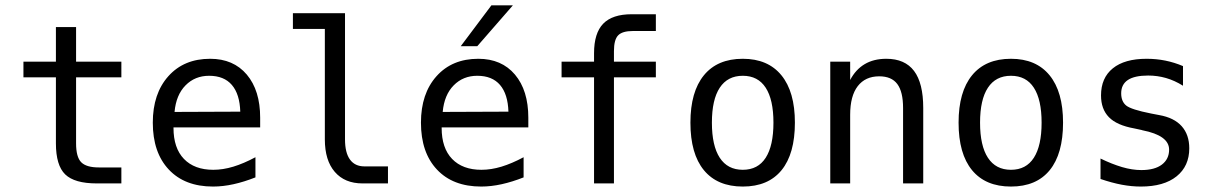

<svg xmlns="http://www.w3.org/2000/svg" viewBox="-20 -684 4540 716"><path d="M263.7 -583V-454.1H432.6V-395.5H263.7V-149.4Q263.7 -98.6 282.7 -79.1Q301.8 -59.6 348.6 -59.6H432.6V0H340.8Q257.8 0 223.1 -33.7Q188.5 -67.4 188.5 -149.4V-395.5H67.4V-454.1H188.5V-583Z M950.2 -245.1V-209H627V-207Q627 -131.8 666 -91.3Q705.1 -50.8 775.4 -50.8Q811.5 -50.8 850.1 -62.5Q888.7 -74.2 932.6 -97.7V-22.5Q890.6 -5.9 851.1 2.9Q811.5 11.7 774.4 11.7Q668.9 11.7 609.4 -51.8Q549.8 -115.2 549.8 -226.6Q549.8 -335 607.9 -399.9Q666 -464.8 763.7 -464.8Q850.6 -464.8 900.4 -405.8Q950.2 -346.7 950.2 -245.1ZM876 -267.6Q874 -333 844.7 -367.2Q815.4 -401.4 759.8 -401.4Q707 -401.4 671.9 -365.7Q636.7 -330.1 630.9 -266.6Z M1266.6 -164.1Q1266.6 -114.3 1285.2 -88.9Q1303.7 -63.5 1338.9 -63.5H1426.8V0H1332Q1265.6 0 1228.5 -43Q1191.4 -85.9 1191.4 -164.1V-576.2H1072.3V-634.8H1266.6Z M1950.2 -245.1V-209H1627V-207Q1627 -131.8 1666 -91.3Q1705.1 -50.8 1775.4 -50.8Q1811.5 -50.8 1850.1 -62.5Q1888.7 -74.2 1932.6 -97.7V-22.5Q1890.6 -5.9 1851.1 2.9Q1811.5 11.7 1774.4 11.7Q1668.9 11.7 1609.4 -51.8Q1549.8 -115.2 1549.8 -226.6Q1549.8 -335 1607.9 -399.9Q1666 -464.8 1763.7 -464.8Q1850.6 -464.8 1900.4 -405.8Q1950.2 -346.7 1950.2 -245.1ZM1876 -267.6Q1874 -333 1844.7 -367.2Q1815.4 -401.4 1759.8 -401.4Q1707 -401.4 1671.9 -365.7Q1636.7 -330.1 1630.9 -266.6ZM1812.5 -664.1H1892.6L1759.8 -511.7H1698.2Z M2425.8 -630.9V-568.4H2340.8Q2300.8 -568.4 2285.2 -552.2Q2269.5 -536.1 2269.5 -493.2V-454.1H2425.8V-395.5H2269.5V0H2195.3V-395.5H2074.2V-454.1H2195.3V-485.4Q2195.3 -560.5 2229.5 -595.7Q2263.7 -630.9 2335.9 -630.9Z M2750 -401.4Q2693.4 -401.4 2664.1 -356.9Q2634.8 -312.5 2634.8 -226.6Q2634.8 -140.6 2664.1 -95.7Q2693.4 -50.8 2750 -50.8Q2806.6 -50.8 2835.4 -95.7Q2864.3 -140.6 2864.3 -226.6Q2864.3 -312.5 2835.4 -356.9Q2806.6 -401.4 2750 -401.4ZM2750 -464.8Q2843.8 -464.8 2894 -403.3Q2944.3 -341.8 2944.3 -226.6Q2944.3 -110.4 2894.5 -49.3Q2844.7 11.7 2750 11.7Q2655.3 11.7 2605 -49.3Q2554.7 -110.4 2554.7 -226.6Q2554.7 -341.8 2605 -403.3Q2655.3 -464.8 2750 -464.8Z M3422.9 -281.2V0H3347.7V-281.2Q3347.7 -341.8 3326.2 -370.6Q3304.7 -399.4 3258.8 -399.4Q3207 -399.4 3178.7 -362.8Q3150.4 -326.2 3150.4 -255.9V0H3076.2V-454.1H3150.4V-385.7Q3170.9 -424.8 3204.6 -444.8Q3238.3 -464.8 3285.2 -464.8Q3354.5 -464.8 3388.7 -419.4Q3422.9 -374 3422.9 -281.2Z M3750 -401.4Q3693.4 -401.4 3664.1 -356.9Q3634.8 -312.5 3634.8 -226.6Q3634.8 -140.6 3664.1 -95.7Q3693.4 -50.8 3750 -50.8Q3806.6 -50.8 3835.4 -95.7Q3864.3 -140.6 3864.3 -226.6Q3864.3 -312.5 3835.4 -356.9Q3806.6 -401.4 3750 -401.4ZM3750 -464.8Q3843.8 -464.8 3894 -403.3Q3944.3 -341.8 3944.3 -226.6Q3944.3 -110.4 3894.5 -49.3Q3844.7 11.7 3750 11.7Q3655.3 11.7 3605 -49.3Q3554.7 -110.4 3554.7 -226.6Q3554.7 -341.8 3605 -403.3Q3655.3 -464.8 3750 -464.8Z M4391.6 -437.5V-364.3Q4360.4 -383.8 4328.1 -393.1Q4295.9 -402.3 4261.7 -402.3Q4210.9 -402.3 4186 -385.7Q4161.1 -369.1 4161.1 -335.9Q4161.1 -305.7 4179.7 -290.5Q4198.2 -275.4 4272.5 -260.7L4302.7 -254.9Q4358.4 -245.1 4386.7 -213.4Q4415 -181.6 4415 -130.9Q4415 -64.5 4367.7 -26.4Q4320.3 11.7 4234.4 11.7Q4200.2 11.7 4163.6 4.9Q4127 -2 4084 -16.6V-92.8Q4126 -72.3 4164.1 -61Q4202.1 -49.8 4236.3 -49.8Q4286.1 -49.8 4313 -70.3Q4339.8 -90.8 4339.8 -126Q4339.8 -178.7 4240.2 -198.2L4237.3 -199.2L4210 -205.1Q4144.5 -216.8 4115.2 -247.1Q4085.9 -277.3 4085.9 -328.1Q4085.9 -393.6 4129.9 -429.2Q4173.8 -464.8 4255.9 -464.8Q4292 -464.8 4325.7 -458Q4359.4 -451.2 4391.6 -437.5Z"/></svg>

Font: BabelStone Irk Bitig Colour
Style: Regular
Weight: 400
Designer: Andrew West
Foundry: BabelStone
Version: Version 1.03 June 7, 2023